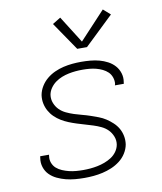

<svg xmlns="http://www.w3.org/2000/svg" viewBox="-86 -834 771 912"><g transform="rotate(-10 300.0 -378.5)"><path d="M248 8Q225 8 202.5 6Q180 4 158.5 -1.5Q137 -7 117 -16.5Q97 -26 82 -41Q67 -56 60 -77.5Q53 -99 57 -122Q57 -124 57.5 -126Q58 -128 58 -130H101Q100 -128 100 -127Q100 -126 100 -124Q97 -107 103 -91Q109 -75 121 -64.5Q133 -54 148.5 -47.5Q164 -41 180 -37Q196 -33 213.5 -31.5Q231 -30 248 -30Q266 -30 283 -31.5Q300 -33 317.5 -36.5Q335 -40 352.5 -46.5Q370 -53 385.5 -63Q401 -73 412 -88.5Q423 -104 426 -122Q429 -142 421.5 -161Q414 -180 400.5 -193.5Q387 -207 369 -215.5Q351 -224 332 -230Q313 -236 294 -241.5Q275 -247 256 -253Q237 -259 218.5 -266.5Q200 -274 183.5 -284Q167 -294 153 -307.5Q139 -321 129.5 -338Q120 -355 116 -374.5Q112 -394 115 -415Q119 -437 131 -456.5Q143 -476 160.5 -490.5Q178 -505 199 -514.5Q220 -524 241.5 -529Q263 -534 284.5 -536Q306 -538 327 -538Q349 -538 371.5 -536Q394 -534 414.5 -528.5Q435 -523 454 -513Q473 -503 487 -487.5Q501 -472 507.5 -451Q514 -430 510 -408Q510 -406 509.5 -404Q509 -402 509 -400H466Q467 -402 467 -403.5Q467 -405 468 -406Q470 -422 464.5 -438Q459 -454 448 -464.5Q437 -475 422.5 -482Q408 -489 392.5 -493Q377 -497 360.5 -498.5Q344 -500 327 -500Q310 -500 293.5 -498.5Q277 -497 260 -493.5Q243 -490 226.5 -483.5Q210 -477 195.5 -466.5Q181 -456 170.5 -441Q160 -426 157 -409Q154 -388 161.5 -369Q169 -350 182.5 -336.5Q196 -323 214 -314.5Q232 -306 250.5 -300Q269 -294 288.5 -289Q308 -284 327 -277.5Q346 -271 364.5 -264Q383 -257 399 -246.5Q415 -236 429.5 -222.5Q444 -209 453.5 -192.5Q463 -176 467 -156Q471 -136 468 -115Q464 -93 451.5 -73Q439 -53 420 -38.5Q401 -24 379.5 -15Q358 -6 336 -1Q314 4 292 6Q270 8 248 8ZM320 -602 227 -738 266 -762 348 -632 472 -765 506 -735 367 -602Z"/></g></svg>

Font: Iosevka Curly XLtEx
Style: Italic
Weight: 200
Width: 7
Italic angle: -9°
Monospace: yes
Designer: Belleve Invis
Foundry: Belleve Invis
Version: Version 11.1.0; ttfautohint (v1.8.3)